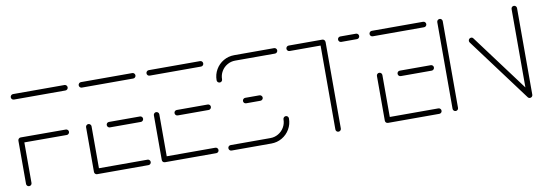

<svg xmlns="http://www.w3.org/2000/svg" viewBox="-46 -792 3012 1065"><g transform="rotate(-10 1460.0 -259.5)"><path d="M65.2 -259.6V-15.6Q65.2 -9.3 60.6 -4.8Q55.9 -0.4 49.6 -0.4Q43.3 -0.4 38.9 -4.8Q34.4 -9.3 34.4 -15.6V-259.6ZM319.3 -259.3Q319.3 -253 314.8 -248.3Q310.4 -243.7 304.1 -243.7L49.6 -244.1Q43.3 -244.1 38.9 -248.5Q34.4 -253 34.4 -259.3Q34.4 -265.6 38.9 -270.2Q43.3 -274.8 49.6 -274.8L304.1 -274.4Q310.4 -274.4 314.8 -270Q319.3 -265.6 319.3 -259.3ZM34.4 -503.3Q34.4 -509.6 38.9 -514.3Q43.3 -518.9 49.6 -518.9H339.6Q345.9 -518.9 350.4 -514.3Q354.8 -509.6 354.8 -503.3Q354.8 -497 350.4 -492.6Q345.9 -488.1 339.6 -488.1H49.6Q43.3 -488.1 38.9 -492.6Q34.4 -497 34.4 -503.3Z M417 -16.3V-267.4Q417 -273.7 421.5 -278.1Q425.9 -282.6 432.2 -282.6Q438.5 -282.6 443.1 -278.1Q447.8 -273.7 447.8 -267.4V-16.3ZM736.7 -15.6Q736.7 -9.3 732.2 -4.8Q727.8 -0.4 721.5 -0.4H432.2Q425.9 -0.4 421.5 -4.8Q417 -9.3 417 -15.6Q417 -21.9 421.5 -26.5Q425.9 -31.1 432.2 -31.1H721.5Q727.8 -31.1 732.2 -26.5Q736.7 -21.9 736.7 -15.6ZM531.9 -259.3Q531.9 -265.6 536.3 -270Q540.7 -274.4 547 -274.4H721.5Q727.8 -274.4 732.2 -270Q736.7 -265.6 736.7 -259.3Q736.7 -253 732.2 -248.3Q727.8 -243.7 721.5 -243.7H547Q540.7 -243.7 536.3 -248.3Q531.9 -253 531.9 -259.3ZM417 -503.3Q417 -509.6 421.5 -514.3Q425.9 -518.9 432.2 -518.9H721.5Q727.8 -518.9 732.2 -514.3Q736.7 -509.6 736.7 -503.3Q736.7 -497 732.2 -492.6Q727.8 -488.1 721.5 -488.1H432.2Q425.9 -488.1 421.5 -492.6Q417 -497 417 -503.3Z M798.9 -16.3V-267.4Q798.9 -273.7 803.3 -278.1Q807.8 -282.6 814.1 -282.6Q820.4 -282.6 825 -278.1Q829.6 -273.7 829.6 -267.4V-16.3ZM1118.5 -15.6Q1118.5 -9.3 1114.1 -4.8Q1109.6 -0.4 1103.3 -0.4H814.1Q807.8 -0.4 803.3 -4.8Q798.9 -9.3 798.9 -15.6Q798.9 -21.9 803.3 -26.5Q807.8 -31.1 814.1 -31.1H1103.3Q1109.6 -31.1 1114.1 -26.5Q1118.5 -21.9 1118.5 -15.6ZM913.7 -259.3Q913.7 -265.6 918.1 -270Q922.6 -274.4 928.9 -274.4H1103.3Q1109.6 -274.4 1114.1 -270Q1118.5 -265.6 1118.5 -259.3Q1118.5 -253 1114.1 -248.3Q1109.6 -243.7 1103.3 -243.7H928.9Q922.6 -243.7 918.1 -248.3Q913.7 -253 913.7 -259.3ZM798.9 -503.3Q798.9 -509.6 803.3 -514.3Q807.8 -518.9 814.1 -518.9H1103.3Q1109.6 -518.9 1114.1 -514.3Q1118.5 -509.6 1118.5 -503.3Q1118.5 -497 1114.1 -492.6Q1109.6 -488.1 1103.3 -488.1H814.1Q807.8 -488.1 803.3 -492.6Q798.9 -497 798.9 -503.3Z M1518.5 -135.9Q1524.8 -135.9 1529.3 -131.3Q1533.7 -126.7 1533.7 -120.4Q1533.7 -87.4 1517.6 -59.8Q1501.5 -32.2 1473.9 -16.1Q1446.3 0 1413.3 0H1189.3Q1183 0 1178.5 -4.6Q1174.1 -9.3 1174.1 -15.6Q1174.1 -21.9 1178.5 -26.3Q1183 -30.7 1189.3 -30.7H1413.3Q1437.8 -30.7 1458.3 -42.8Q1478.9 -54.8 1490.9 -75.4Q1503 -95.9 1503 -120.4Q1503 -126.7 1507.6 -131.3Q1512.2 -135.9 1518.5 -135.9ZM1410.4 -259.3Q1410.4 -253 1405.7 -248.5Q1401.1 -244.1 1394.8 -244.1H1314.4Q1308.1 -244.1 1303.7 -248.5Q1299.3 -253 1299.3 -259.3Q1299.3 -265.6 1303.7 -270.2Q1308.1 -274.8 1314.4 -274.8H1394.8Q1401.1 -274.8 1405.7 -270.2Q1410.4 -265.6 1410.4 -259.3ZM1190.7 -383Q1184.4 -383 1179.8 -387.4Q1175.2 -391.9 1175.2 -398.1Q1175.2 -431.1 1191.3 -458.7Q1207.4 -486.3 1235 -502.4Q1262.6 -518.5 1295.6 -518.5H1520Q1526.3 -518.5 1530.7 -514.1Q1535.2 -509.6 1535.2 -503.3Q1535.2 -497 1530.7 -492.4Q1526.3 -487.8 1520 -487.8H1295.6Q1271.1 -487.8 1250.6 -475.7Q1230 -463.7 1218 -443.1Q1205.9 -422.6 1205.9 -398.1Q1205.9 -391.9 1201.5 -387.4Q1197 -383 1190.7 -383Z M1807.4 -504.1V-15.2Q1807.4 -8.9 1802.8 -4.4Q1798.1 0 1791.9 0Q1785.6 0 1781.1 -4.4Q1776.7 -8.9 1776.7 -15.2V-504.1ZM1587 -503Q1587 -509.3 1591.5 -513.9Q1595.9 -518.5 1602.2 -518.5H1791.9Q1798.1 -518.5 1802.6 -513.9Q1807 -509.3 1807 -503Q1807 -496.7 1802.6 -492.2Q1798.1 -487.8 1791.9 -487.8H1602.2Q1595.9 -487.8 1591.5 -492.2Q1587 -496.7 1587 -503ZM1877.8 -503.3Q1877.8 -509.6 1882.2 -514.1Q1886.7 -518.5 1893 -518.5H1981.5Q1987.8 -518.5 1992.2 -513.9Q1996.7 -509.3 1996.7 -503Q1996.7 -496.7 1992.2 -492.2Q1987.8 -487.8 1981.5 -487.8H1893Q1886.7 -487.8 1882.2 -492.4Q1877.8 -497 1877.8 -503.3Z M2055.2 -16.3V-267.4Q2055.2 -273.7 2059.6 -278.1Q2064.1 -282.6 2070.4 -282.6Q2076.7 -282.6 2081.3 -278.1Q2085.9 -273.7 2085.9 -267.4V-16.3ZM2374.8 -15.6Q2374.8 -9.3 2370.4 -4.8Q2365.9 -0.4 2359.6 -0.4H2070.4Q2064.1 -0.4 2059.6 -4.8Q2055.2 -9.3 2055.2 -15.6Q2055.2 -21.9 2059.6 -26.5Q2064.1 -31.1 2070.4 -31.1H2359.6Q2365.9 -31.1 2370.4 -26.5Q2374.8 -21.9 2374.8 -15.6ZM2170 -259.3Q2170 -265.6 2174.4 -270Q2178.9 -274.4 2185.2 -274.4H2359.6Q2365.9 -274.4 2370.4 -270Q2374.8 -265.6 2374.8 -259.3Q2374.8 -253 2370.4 -248.3Q2365.9 -243.7 2359.6 -243.7H2185.2Q2178.9 -243.7 2174.4 -248.3Q2170 -253 2170 -259.3ZM2055.2 -503.3Q2055.2 -509.6 2059.6 -514.3Q2064.1 -518.9 2070.4 -518.9H2359.6Q2365.9 -518.9 2370.4 -514.3Q2374.8 -509.6 2374.8 -503.3Q2374.8 -497 2370.4 -492.6Q2365.9 -488.1 2359.6 -488.1H2070.4Q2064.1 -488.1 2059.6 -492.6Q2055.2 -497 2055.2 -503.3Z M2452.2 0Q2445.9 0 2441.3 -4.4Q2436.7 -8.9 2436.7 -15.2V-503.3Q2436.7 -509.6 2441.3 -514.1Q2445.9 -518.5 2452.2 -518.5Q2458.5 -518.5 2463 -514.1Q2467.4 -509.6 2467.4 -503.3V-15.2Q2467.4 -8.9 2463 -4.4Q2458.5 0 2452.2 0ZM2591.1 -370.4Q2591.1 -376.7 2595.6 -381.3Q2600 -385.9 2606.3 -385.9Q2614.1 -385.9 2618.5 -379.6L2883 -24.4L2858.5 -5.9L2594.1 -361.1Q2591.1 -365.2 2591.1 -370.4ZM2870.4 0Q2864.1 0 2859.6 -4.4Q2855.2 -8.9 2855.2 -15.2V-503.3Q2855.2 -509.6 2859.6 -514.1Q2864.1 -518.5 2870.4 -518.5Q2876.7 -518.5 2881.3 -514.1Q2885.9 -509.6 2885.9 -503.3V-15.2Q2885.9 -8.9 2881.3 -4.4Q2876.7 0 2870.4 0Z"/></g></svg>

Font: 26F Galaxy Sans Ultra Light
Style: Regular
Weight: 200
Designer: C₂₉H₂₅N₃O₅
Version: Version 1.100